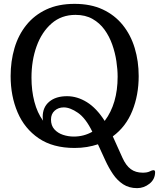

<svg xmlns="http://www.w3.org/2000/svg" viewBox="-20 -752 823 994"><path d="M690 222Q648 222 617.5 202Q587 182 565 149.5Q543 117 526 80L487 -5Q460 4 430 9Q400 14 366 14Q254 14 180.5 -36Q107 -86 71 -170.5Q35 -255 35 -358Q35 -435 55 -503Q75 -571 116.5 -622.5Q158 -674 220 -703Q282 -732 366 -732Q450 -732 512 -703Q574 -674 615.5 -622.5Q657 -571 677.5 -503Q698 -435 698 -358Q698 -260 665 -178Q632 -96 564 -46L614 65Q632 105 657 123.5Q682 142 719 142Q742 142 755 135.5Q768 129 774 129Q783 129 783 139Q783 176 754 199Q725 222 690 222ZM522 -126Q589 -215 589 -355Q589 -392 582.5 -435.5Q576 -479 561 -521.5Q546 -564 521 -598.5Q496 -633 459 -654Q422 -675 371 -675Q298 -675 247 -630.5Q196 -586 169.5 -512.5Q143 -439 143 -350Q143 -283 158 -225.5Q173 -168 203 -127Q202 -132 201.5 -137Q201 -142 201 -147Q201 -197 235 -225.5Q269 -254 327 -254Q380 -254 430 -223Q480 -192 522 -126ZM362 -45Q414 -45 458 -70Q424 -140 383.5 -168Q343 -196 310 -196Q282 -196 263 -179Q244 -162 244 -133Q244 -102 261.5 -82.5Q279 -63 306 -54Q333 -45 362 -45Z"/></svg>

Font: Gabriela
Style: Regular
Weight: 400
Designer: Eduardo Rodriguez Tunni
Foundry: Eduardo Rodriguez Tunni
Version: Version 2.001;gftools[0.9.26]